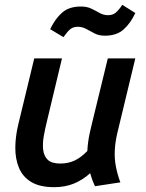

<svg xmlns="http://www.w3.org/2000/svg" viewBox="-20 -764 607 796"><path d="M205 12Q145 12 109.5 -9.5Q74 -31 58.5 -68.5Q43 -106 43.5 -153Q44 -200 56 -249L122 -522H237L175 -263Q167 -231 161.5 -200Q156 -169 159 -143Q162 -117 178 -101.5Q194 -86 230 -86Q263 -86 289.5 -98.5Q316 -111 342 -138Q343 -156 345.5 -175.5Q348 -195 352.5 -214.5Q357 -234 361 -251L427 -522H541L467 -215Q458 -178 456 -142.5Q454 -107 460.5 -73.5Q467 -40 479 -8L374 8Q368 -4 363 -17.5Q358 -31 354 -46Q323 -18 286.5 -3Q250 12 205 12ZM243 -610 188 -643Q209 -687 238 -712Q267 -737 315 -737Q340 -737 358 -728.5Q376 -720 392.5 -710.5Q409 -701 428 -701Q446 -701 458.5 -710.5Q471 -720 487 -744L541 -710Q521 -667 492 -641.5Q463 -616 415 -616Q390 -616 372 -625.5Q354 -635 337.5 -644Q321 -653 302 -653Q284 -653 272 -643.5Q260 -634 243 -610Z"/></svg>

Font: Ubuntu Sans SemiBold
Style: Italic
Weight: 600
Italic angle: -13.5°
Designer: Dalton Maag Ltd
Foundry: Dalton Maag Ltd
Version: Version 1.006